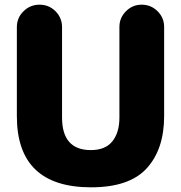

<svg xmlns="http://www.w3.org/2000/svg" viewBox="-20 -783 773 820"><path d="M369 17Q52 17 52 -287V-667Q52 -707 80.5 -735Q109 -763 149 -763Q189 -763 217 -735Q245 -707 245 -667V-281Q245 -142 368 -142Q430 -142 460 -179.5Q490 -217 490 -281V-668Q490 -707 518 -735Q546 -763 585 -763Q625 -763 653 -735Q681 -707 681 -668V-287Q681 -146 607 -64.5Q533 17 369 17Z"/></svg>

Font: Jellee Roman
Style: Regular
Weight: 400
Designer: Alfredo Marco Pradil
Foundry: Alfredo Marco Pradil
Version: Version 1.016;PS 001.016;hotconv 1.0.88;makeotf.lib2.5.64775